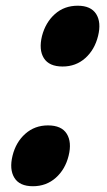

<svg xmlns="http://www.w3.org/2000/svg" viewBox="-20 -643 374 672"><path d="M220.2 -98.1Q208.5 -50.3 175.3 -20.8Q142.1 8.8 95.2 8.8Q48.3 8.8 30.3 -20.8Q12.2 -50.3 23.9 -98.1Q35.6 -145.5 68.6 -174.8Q101.6 -204.1 147.9 -204.1Q195.3 -204.1 213.6 -174.8Q231.9 -145.5 220.2 -98.1ZM323.2 -517.1Q311.5 -469.2 278.6 -439.7Q245.6 -410.2 199.2 -410.2Q151.9 -410.2 133.5 -439.5Q115.2 -468.8 127 -517.1Q139.6 -564.9 172.4 -594Q205.1 -623 252 -623Q298.3 -623 316.7 -593.8Q335 -564.5 323.2 -517.1Z"/></svg>

Font: Sinkin Sans 800 Black Italic
Style: Regular
Weight: 900
Italic angle: -112°
Designer: Keith Bates
Foundry: K-Type
Version: Sinkin Sans (version 1.0)  by Keith Bates   •   © 2014   www